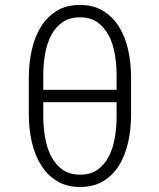

<svg xmlns="http://www.w3.org/2000/svg" viewBox="-20 -741 640 771"><path d="M506.3 -281.2Q506.3 -223.6 494.9 -171.1Q483.4 -118.7 459 -78.4Q434.6 -38.1 395.5 -14.2Q356.4 9.8 301.8 9.8Q247.1 9.8 208.3 -14.2Q169.4 -38.1 144.5 -78.4Q119.6 -118.7 107.7 -171.1Q95.7 -223.6 95.7 -281.2V-429.2Q95.7 -486.8 107.4 -539.6Q119.1 -592.3 143.8 -632.6Q168.5 -672.9 207.3 -697Q246.1 -721.2 300.8 -721.2Q355.5 -721.2 394.5 -697Q433.6 -672.9 458.5 -632.6Q483.4 -592.3 494.9 -539.6Q506.3 -486.8 506.3 -429.2ZM153.8 -380.4H448.2V-439Q448.2 -482.9 440.9 -524.7Q433.6 -566.4 416.5 -598.9Q399.4 -631.3 371.3 -651.4Q343.3 -671.4 300.8 -671.4Q258.8 -671.4 230.5 -651.4Q202.1 -631.3 185.3 -598.9Q168.5 -566.4 161.1 -524.7Q153.8 -482.9 153.8 -439ZM448.2 -330.6H153.8V-272.5Q153.8 -229 161.4 -187Q168.9 -145 186 -112.3Q203.1 -79.6 231.4 -59.6Q259.8 -39.6 301.8 -39.6Q343.8 -39.6 371.8 -59.6Q399.9 -79.6 416.7 -112.3Q433.6 -145 440.9 -187Q448.2 -229 448.2 -272.5Z"/></svg>

Font: Roboto Mono Light
Style: Regular
Weight: 300
Designer: Google
Version: Version 2.000985; 2015; ttfautohint (v1.3)